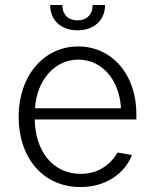

<svg xmlns="http://www.w3.org/2000/svg" viewBox="-20 -741 623 773"><path d="M304 12C420 12 489 -56 511 -117L453 -127C435 -94 389 -41 305 -41C189 -41 121 -138 120 -260H529V-282C529 -444 428 -554 295 -554C155 -554 55 -434 55 -271C55 -107 152 12 304 12ZM121 -305C128 -419 201 -501 295 -501C392 -501 461 -418 467 -305ZM182 -721C182 -659 226 -619 292 -619C358 -619 403 -659 403 -721H353C353 -683 330 -659 292 -659C254 -659 231 -683 231 -721Z"/></svg>

Font: Wafeq Light
Style: Regular
Weight: 300
Designer: Rasmus Andersson & Azza Alameddine
Foundry: Google & TypeTogether
Version: Version 3.000;January 28, 2025;FontCreator 15.0.0.3014 64-bi